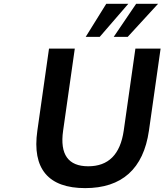

<svg xmlns="http://www.w3.org/2000/svg" viewBox="-20 -973 860 1004"><path d="M425.3 10.7C616.7 10.7 730 -89.4 758.8 -289.6L819.8 -718.8H688L627 -290C608.9 -164.6 546.4 -103.5 441.4 -103.5C337.4 -103.5 292 -164.6 310.1 -290L371.1 -718.8H236.3L175.3 -289.6C146.5 -89.4 233.9 10.7 425.3 10.7ZM501.5 -780.3 650.9 -953.1H535.6L428.2 -780.3ZM647.9 -780.3 806.6 -953.1H691.9L574.7 -780.3Z"/></svg>

Font: Winston SemiBold
Style: Italic
Weight: 600
Italic angle: -8.13011°
Designer: Vernon Adams, Kim Jin-seong, David Berlow, Cristiano Sobral
Foundry: The Winston Project Authors
Version: Version 3.004